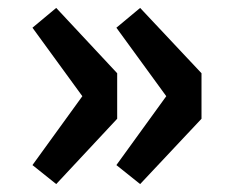

<svg xmlns="http://www.w3.org/2000/svg" viewBox="-20 -530 583 485"><path d="M122 -65 62 -113 188 -287 62 -460 122 -510 276 -345V-230ZM334 -65 274 -113 400 -287 274 -460 334 -510 489 -345V-230Z"/></svg>

Font: Noto Sans KR ExtraBold
Style: Regular
Weight: 800
Designer: Ryoko NISHIZUKA  (kana, bopomofo & ideographs); Paul D. Hunt (Latin, Greek & Cyrillic); Sandoll Communications , Soo-you
Foundry: Adobe
Version: Version 2.004-H2;hotconv 1.0.118;makeotfexe 2.5.65603